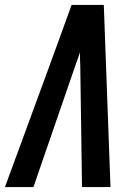

<svg xmlns="http://www.w3.org/2000/svg" viewBox="-39 -755 559 775"><path d="M-19 0 161 -490 250 -735H380L407 0H292L285 -490Q284 -504 284 -517.5Q284 -531 284 -544Q280 -531 275 -517.5Q270 -504 265 -490L96 0Z"/></svg>

Font: Iosevka Custom
Style: Bold Italic
Weight: 700
Italic angle: -9°
Designer: Belleve Invis
Foundry: Belleve Invis
Version: Version 30.3.1; ttfautohint (v1.8.3)